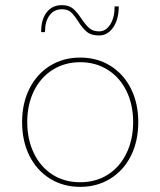

<svg xmlns="http://www.w3.org/2000/svg" viewBox="-20 -722 624 747"><path d="M66 -247Q66 -320 94.5 -377Q123 -434 174.5 -466Q226 -498 292 -498Q358 -498 409.5 -466Q461 -434 489.5 -377Q518 -320 518 -247Q518 -173 489.5 -116Q461 -59 409.5 -27Q358 5 292 5Q226 5 174.5 -27Q123 -59 94.5 -116Q66 -173 66 -247ZM498 -247Q498 -315 472 -368Q446 -421 399 -450.5Q352 -480 292 -480Q232 -480 185 -450.5Q138 -421 112 -368Q86 -315 86 -247Q86 -179 112 -125.5Q138 -72 184.5 -42.5Q231 -13 292 -13Q353 -13 399.5 -42.5Q446 -72 472 -125.5Q498 -179 498 -247ZM284 -639Q268 -664 255.5 -675Q243 -686 221 -686Q190 -686 172.5 -662Q155 -638 155 -597H140Q140 -646 161.5 -674Q183 -702 221 -702Q248 -702 264 -688.5Q280 -675 297 -649Q314 -624 328 -612Q342 -600 366 -600Q392 -600 409 -627Q426 -654 426 -697H442Q442 -647 420.5 -615.5Q399 -584 365 -584Q335 -584 318 -598Q301 -612 284 -639Z"/></svg>

Font: Hanken Grotesk Thin
Style: Regular
Weight: 100
Designer: Alfredo Marco Pradil
Foundry: Hanken Design Co.
Version: Version 3.014